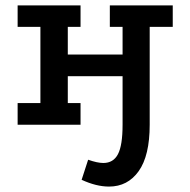

<svg xmlns="http://www.w3.org/2000/svg" viewBox="-20 -460 701 708"><path d="M45 -440H277V-361H230V-259H432V-361H385V-440H617V-361H532V0H432V-179H230V-80H277V0H45V-80H129V-361H45ZM532 0Q532 114 491.5 171Q451 228 382 228Q335 228 281 203L305 129Q322 135 336 138Q350 141 361 141Q398 141 415 108.5Q432 76 432 0Z"/></svg>

Font: Podkova SemiBold
Style: Regular
Weight: 600
Designer: Ilya Yudin
Foundry: Cyreal (www.cyreal.org)
Version: Version 2.103